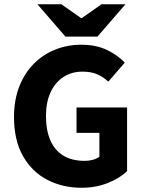

<svg xmlns="http://www.w3.org/2000/svg" viewBox="-20 -875 678 907"><path d="M365.3 12Q275.7 12 203.3 -25.6Q130.9 -63.2 88.6 -137.8Q46.2 -212.3 46.2 -322.2Q46.2 -403.4 71.3 -466.8Q96.3 -530.1 140 -574.1Q183.8 -618.1 241.3 -640.9Q298.8 -663.7 363.8 -663.7Q434.7 -663.7 485.9 -638.7Q537.1 -613.7 569.4 -579.1L491.7 -489.5Q467.4 -511.9 439.1 -524.2Q410.8 -536.6 368.7 -536.6Q318.6 -536.6 279.7 -511.3Q240.8 -486 219 -439.3Q197.2 -392.5 197.2 -327.1Q197.2 -260.3 217.6 -212.8Q238.1 -165.2 278.6 -140.2Q319.2 -115.1 380.5 -115.1Q400.4 -115.1 419 -120.2Q437.7 -125.3 449.5 -134.6V-247.2H341.5V-367.4H580.3V-66.9Q547.1 -33.9 490.3 -10.9Q433.5 12 365.3 12ZM288.9 -702.2 157 -854.7H270.3L362.7 -789.7H366.7L459.2 -854.7H572.5L440.5 -702.2Z"/></svg>

Font: Mada
Style: Regular
Weight: 400
Designer: Khaled Hosny
Version: Version 1.5